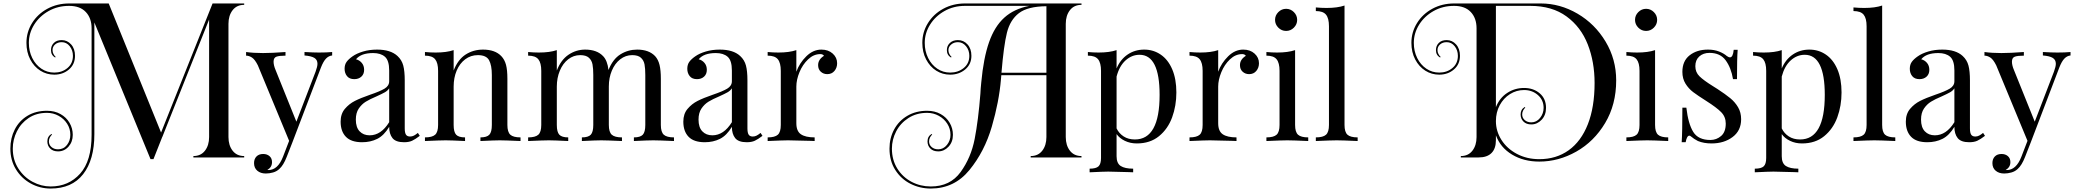

<svg xmlns="http://www.w3.org/2000/svg" viewBox="-20 -816 12011 1111"><path d="M1302 -678V-23Q1302 25 1326 56Q1350 87 1393 87V95H1099V87Q1142 87 1166 56Q1190 25 1190 -23V-703L921 -28V-27L919 -24L868 105H851L526 -686V-40Q526 109 461 192Q396 275 273 275Q211 275 157.5 245.5Q104 216 72 163.5Q40 111 40 44Q40 -17 65.5 -67Q91 -117 139 -146Q187 -175 252 -175Q296 -175 330 -156Q364 -137 382.5 -105Q401 -73 401 -36Q401 5 376.5 32.5Q352 60 316 60Q287 60 270.5 43.5Q254 27 254 2Q254 -27 278 -41L281 -37Q274 -31 268.5 -20.5Q263 -10 263 2Q263 22 278 35Q293 48 316 48Q348 48 367.5 23Q387 -2 387 -36Q387 -71 368.5 -100Q350 -129 319 -146Q288 -163 252 -163Q190 -163 145.5 -133Q101 -103 77.5 -55.5Q54 -8 54 44Q54 109 86 159Q118 209 168.5 236Q219 263 273 263Q377 263 443.5 189Q510 115 510 -36V-652Q510 -711 476.5 -746.5Q443 -782 380 -782Q314 -782 261 -752Q208 -722 177.5 -673Q147 -624 147 -568Q147 -520 166.5 -480.5Q186 -441 219.5 -418.5Q253 -396 294 -396Q339 -396 370.5 -422.5Q402 -449 402 -493Q402 -525 383.5 -548.5Q365 -572 337 -572Q314 -572 299 -559Q284 -546 284 -526Q284 -514 289.5 -503.5Q295 -493 302 -487L299 -483Q275 -497 275 -526Q275 -551 291.5 -567.5Q308 -584 337 -584Q369 -584 391.5 -559Q414 -534 414 -493Q414 -444 379 -414Q344 -384 294 -384Q250 -384 213.5 -407Q177 -430 155 -472Q133 -514 133 -568Q133 -630 165.5 -682.5Q198 -735 254.5 -765.5Q311 -796 380 -796H609L912 -49L1210 -796H1393V-788Q1350 -788 1326 -757Q1302 -726 1302 -678Z M1902 -515V-495Q1882 -493 1866.5 -477Q1851 -461 1837 -425L1673 5L1639 92Q1620 141 1596 162Q1581 176 1560 182Q1539 188 1518 188Q1488 188 1469 172Q1450 156 1450 128Q1450 104 1464 89.5Q1478 75 1503 75Q1525 75 1539.5 87.5Q1554 100 1554 122Q1554 152 1527 167Q1529 168 1533 168Q1588 168 1618 90L1653 -1L1472 -438Q1455 -472 1438 -483Q1421 -494 1404 -494V-515Q1447 -509 1502 -509Q1552 -509 1632 -515V-494Q1596 -494 1579.5 -488Q1563 -482 1563 -459Q1563 -438 1575 -410L1695 -112L1806 -401Q1817 -431 1817 -447Q1817 -470 1799 -481Q1781 -492 1742 -495V-515Q1795 -512 1826 -512Q1870 -512 1902 -515Z M1951 -112Q1951 -157 1975.5 -186Q2000 -215 2033.5 -232Q2067 -249 2122 -268Q2178 -287 2205 -303Q2232 -319 2232 -346V-408Q2232 -466 2207.5 -487.5Q2183 -509 2139 -509Q2069 -509 2040 -473Q2060 -468 2073.5 -452Q2087 -436 2087 -412Q2087 -387 2071 -372.5Q2055 -358 2030 -358Q2002 -358 1988 -375.5Q1974 -393 1974 -418Q1974 -442 1985.5 -458Q1997 -474 2020 -490Q2044 -507 2081 -518Q2118 -529 2162 -529Q2240 -529 2280 -492Q2305 -469 2313.5 -436.5Q2322 -404 2322 -351V-73Q2322 -48 2329 -37Q2336 -26 2353 -26Q2365 -26 2375.5 -31.5Q2386 -37 2398 -47L2409 -30Q2383 -10 2364.5 -1.5Q2346 7 2318 7Q2270 7 2251 -17Q2232 -41 2232 -82Q2202 -32 2163 -12.5Q2124 7 2075 7Q2012 7 1981.5 -24.5Q1951 -56 1951 -112ZM2232 -109V-305Q2223 -291 2207 -282Q2191 -273 2158 -258Q2120 -242 2096.5 -227.5Q2073 -213 2056 -188Q2039 -163 2039 -124Q2039 -79 2061 -56Q2083 -33 2119 -33Q2185 -33 2232 -109Z M2881 -491Q2900 -471 2908 -441Q2916 -411 2916 -360V-93Q2916 -52 2933 -36.5Q2950 -21 2992 -21V0Q2900 -4 2872 -4Q2844 -4 2760 0V-21Q2797 -21 2811.5 -36.5Q2826 -52 2826 -93V-382Q2826 -438 2810 -467.5Q2794 -497 2745 -497Q2704 -497 2672 -473Q2640 -449 2622.5 -407.5Q2605 -366 2605 -315V-93Q2605 -52 2619.5 -36.5Q2634 -21 2671 -21V0Q2587 -4 2559 -4Q2531 -4 2439 0V-21Q2481 -21 2498 -36.5Q2515 -52 2515 -93V-406Q2515 -452 2498 -473Q2481 -494 2439 -494V-515Q2471 -512 2501 -512Q2564 -512 2605 -526V-408Q2630 -472 2674.5 -500.5Q2719 -529 2775 -529Q2845 -529 2881 -491Z M3880 -21V0Q3788 -4 3760 -4Q3732 -4 3648 0V-21Q3685 -21 3699.5 -36.5Q3714 -52 3714 -93V-382Q3714 -420 3709.5 -443.5Q3705 -467 3688.5 -482Q3672 -497 3638 -497Q3600 -497 3569 -473Q3538 -449 3520.5 -407.5Q3503 -366 3503 -316V-93Q3503 -52 3520 -36.5Q3537 -21 3579 -21V0Q3487 -4 3459 -4Q3431 -4 3347 0V-21Q3384 -21 3398.5 -36.5Q3413 -52 3413 -93V-382Q3413 -420 3408.5 -443.5Q3404 -467 3387.5 -482Q3371 -497 3337 -497Q3299 -497 3268 -473Q3237 -449 3219.5 -407Q3202 -365 3202 -315V-93Q3202 -52 3216.5 -36.5Q3231 -21 3268 -21V0Q3184 -4 3156 -4Q3128 -4 3036 0V-21Q3078 -21 3095 -36.5Q3112 -52 3112 -93V-406Q3112 -452 3095 -473Q3078 -494 3036 -494V-515Q3068 -512 3098 -512Q3161 -512 3202 -526V-408Q3226 -470 3270 -499.5Q3314 -529 3366 -529Q3434 -529 3470 -491Q3495 -465 3501 -411Q3526 -474 3570 -501.5Q3614 -529 3667 -529Q3735 -529 3771 -491Q3789 -471 3796.5 -440Q3804 -409 3804 -360V-93Q3804 -52 3821 -36.5Q3838 -21 3880 -21Z M3934 -112Q3934 -157 3958.5 -186Q3983 -215 4016.5 -232Q4050 -249 4105 -268Q4161 -287 4188 -303Q4215 -319 4215 -346V-408Q4215 -466 4190.5 -487.5Q4166 -509 4122 -509Q4052 -509 4023 -473Q4043 -468 4056.5 -452Q4070 -436 4070 -412Q4070 -387 4054 -372.5Q4038 -358 4013 -358Q3985 -358 3971 -375.5Q3957 -393 3957 -418Q3957 -442 3968.5 -458Q3980 -474 4003 -490Q4027 -507 4064 -518Q4101 -529 4145 -529Q4223 -529 4263 -492Q4288 -469 4296.5 -436.5Q4305 -404 4305 -351V-73Q4305 -48 4312 -37Q4319 -26 4336 -26Q4348 -26 4358.5 -31.5Q4369 -37 4381 -47L4392 -30Q4366 -10 4347.5 -1.5Q4329 7 4301 7Q4253 7 4234 -17Q4215 -41 4215 -82Q4185 -32 4146 -12.5Q4107 7 4058 7Q3995 7 3964.5 -24.5Q3934 -56 3934 -112ZM4215 -109V-305Q4206 -291 4190 -282Q4174 -273 4141 -258Q4103 -242 4079.5 -227.5Q4056 -213 4039 -188Q4022 -163 4022 -124Q4022 -79 4044 -56Q4066 -33 4102 -33Q4168 -33 4215 -109Z M4824 -450Q4824 -424 4808.5 -405.5Q4793 -387 4767 -387Q4745 -387 4729.5 -401Q4714 -415 4714 -439Q4714 -472 4748 -493Q4741 -503 4727 -503Q4688 -503 4656 -472.5Q4624 -442 4606 -398Q4588 -354 4588 -315V-103Q4588 -57 4614.5 -39Q4641 -21 4694 -21V0L4670 -1Q4568 -4 4540 -4Q4514 -4 4422 0V-21Q4464 -21 4481 -36.5Q4498 -52 4498 -93V-406Q4498 -452 4481 -473Q4464 -494 4422 -494V-515Q4454 -512 4484 -512Q4547 -512 4588 -526V-401Q4606 -451 4645.5 -490Q4685 -529 4733 -529Q4773 -529 4798.5 -506Q4824 -483 4824 -450Z M6147 -678V-23Q6147 25 6171 56Q6195 87 6238 87V95H5944V87Q5987 87 6011 56Q6035 25 6035 -23V-381H5774L5772 -357Q5761 -227 5719 -83Q5677 61 5589.5 168Q5502 275 5366 275Q5303 275 5248.5 247.5Q5194 220 5160.5 167.5Q5127 115 5127 44Q5127 -17 5154 -67Q5181 -117 5230.5 -146Q5280 -175 5345 -175Q5389 -175 5423 -156Q5457 -137 5475.5 -105Q5494 -73 5494 -36Q5494 6 5468.5 33Q5443 60 5409 60Q5380 60 5363.5 43.5Q5347 27 5347 2Q5347 -27 5371 -41L5374 -37Q5367 -31 5361.5 -20.5Q5356 -10 5356 2Q5356 22 5371 35Q5386 48 5409 48Q5439 48 5459.5 22.5Q5480 -3 5480 -36Q5480 -71 5461.5 -100Q5443 -129 5412 -146Q5381 -163 5345 -163Q5283 -163 5236.5 -133Q5190 -103 5165.5 -55.5Q5141 -8 5141 44Q5141 109 5172 159Q5203 209 5254.5 236Q5306 263 5366 263Q5478 263 5538.5 179.5Q5599 96 5620 -12.5Q5641 -121 5653 -274Q5654 -301 5658 -339Q5671 -480 5703 -571.5Q5735 -663 5791.5 -714Q5848 -765 5936 -782H5564Q5498 -782 5445 -752Q5392 -722 5361.5 -673Q5331 -624 5331 -568Q5331 -520 5350.5 -480.5Q5370 -441 5403.5 -418.5Q5437 -396 5478 -396Q5524 -396 5556.5 -422.5Q5589 -449 5589 -493Q5589 -525 5570 -548.5Q5551 -572 5523 -572Q5500 -572 5484 -558.5Q5468 -545 5468 -526Q5468 -514 5473.5 -503.5Q5479 -493 5486 -487L5483 -483Q5459 -497 5459 -526Q5459 -551 5476.5 -567.5Q5494 -584 5523 -584Q5556 -584 5578.5 -559Q5601 -534 5601 -493Q5601 -444 5565 -414Q5529 -384 5478 -384Q5434 -384 5397.5 -407Q5361 -430 5339 -472Q5317 -514 5317 -568Q5317 -630 5349.5 -682.5Q5382 -735 5438.5 -765.5Q5495 -796 5564 -796H6238V-788Q6195 -788 6171 -757Q6147 -726 6147 -678ZM6035 -395V-780Q5927 -779 5876 -740Q5825 -701 5806.5 -626.5Q5788 -552 5775 -395Z M6787 -281Q6787 -204 6762.5 -137Q6738 -70 6686.5 -28Q6635 14 6558 14Q6520 14 6489 -1Q6458 -16 6441 -40V88Q6441 129 6465 144.5Q6489 160 6537 160V181L6514 180Q6421 177 6393 177Q6369 177 6285 181V160Q6322 160 6336.5 146.5Q6351 133 6351 98V-406Q6351 -452 6334 -473Q6317 -494 6275 -494V-515Q6306 -512 6337 -512Q6400 -512 6441 -526V-420Q6463 -472 6505 -500.5Q6547 -529 6601 -529Q6654 -529 6696.5 -500Q6739 -471 6763 -415Q6787 -359 6787 -281ZM6690 -267Q6690 -499 6574 -499Q6529 -499 6493 -466.5Q6457 -434 6441 -373V-73Q6455 -44 6482 -26.5Q6509 -9 6547 -9Q6690 -9 6690 -267Z M7265 -450Q7265 -424 7249.5 -405.5Q7234 -387 7208 -387Q7186 -387 7170.5 -401Q7155 -415 7155 -439Q7155 -472 7189 -493Q7182 -503 7168 -503Q7129 -503 7097 -472.5Q7065 -442 7047 -398Q7029 -354 7029 -315V-103Q7029 -57 7055.5 -39Q7082 -21 7135 -21V0L7111 -1Q7009 -4 6981 -4Q6955 -4 6863 0V-21Q6905 -21 6922 -36.5Q6939 -52 6939 -93V-406Q6939 -452 6922 -473Q6905 -494 6863 -494V-515Q6895 -512 6925 -512Q6988 -512 7029 -526V-401Q7047 -451 7086.5 -490Q7126 -529 7174 -529Q7214 -529 7239.5 -506Q7265 -483 7265 -450Z M7486 -701Q7486 -675 7467 -656Q7448 -637 7422 -637Q7396 -637 7377 -656Q7358 -675 7358 -701Q7358 -727 7377 -746Q7396 -765 7422 -765Q7448 -765 7467 -746Q7486 -727 7486 -701ZM7474 -93Q7474 -52 7491 -36.5Q7508 -21 7550 -21V0Q7458 -4 7429 -4Q7400 -4 7308 0V-21Q7350 -21 7367 -36.5Q7384 -52 7384 -93V-406Q7384 -452 7367 -473Q7350 -494 7308 -494V-515Q7340 -512 7370 -512Q7433 -512 7474 -526Z M7760 -93Q7760 -52 7777 -36.5Q7794 -21 7836 -21V0Q7744 -4 7715 -4Q7686 -4 7594 0V-21Q7636 -21 7653 -36.5Q7670 -52 7670 -93V-664Q7670 -710 7653 -731Q7636 -752 7594 -752V-773Q7625 -770 7656 -770Q7719 -770 7760 -784Z M9332 -351Q9332 -211 9268 -104Q9204 3 9101.5 61Q8999 119 8887 119Q8797 119 8729.5 78.5Q8662 38 8636 -33V-5Q8636 44 8610.5 69.5Q8585 95 8536 95H8433V87Q8476 87 8500 56Q8524 25 8524 -23V-652Q8524 -711 8490.5 -746.5Q8457 -782 8394 -782Q8328 -782 8275 -752Q8222 -722 8191.5 -673Q8161 -624 8161 -568Q8161 -520 8180.5 -480.5Q8200 -441 8233.5 -418.5Q8267 -396 8308 -396Q8353 -396 8384.5 -422.5Q8416 -449 8416 -493Q8416 -525 8397.5 -548.5Q8379 -572 8351 -572Q8328 -572 8313 -559Q8298 -546 8298 -526Q8298 -514 8303.5 -503.5Q8309 -493 8316 -487L8313 -483Q8289 -497 8289 -526Q8289 -551 8305.5 -567.5Q8322 -584 8351 -584Q8383 -584 8405.5 -559Q8428 -534 8428 -493Q8428 -444 8393 -414Q8358 -384 8308 -384Q8264 -384 8227.5 -407Q8191 -430 8169 -472Q8147 -514 8147 -568Q8147 -630 8179.5 -682.5Q8212 -735 8268.5 -765.5Q8325 -796 8394 -796H8895Q9007 -796 9108 -737Q9209 -678 9270.5 -575.5Q9332 -473 9332 -351ZM9207 -336Q9207 -458 9167.5 -559Q9128 -660 9044.5 -721Q8961 -782 8835 -782H8636V-196Q8657 -249 8701 -278Q8745 -307 8799 -307Q8853 -307 8889.5 -276Q8926 -245 8926 -192Q8926 -150 8900.5 -123Q8875 -96 8841 -96Q8812 -96 8795.5 -112.5Q8779 -129 8779 -154Q8779 -183 8803 -197L8806 -193Q8799 -187 8793.5 -176.5Q8788 -166 8788 -154Q8788 -134 8803 -121Q8818 -108 8841 -108Q8871 -108 8891.5 -133.5Q8912 -159 8912 -192Q8912 -237 8879 -266Q8846 -295 8799 -295Q8755 -295 8717.5 -271.5Q8680 -248 8658 -207Q8636 -166 8636 -115Q8636 -57 8668 -6.5Q8700 44 8757.5 74.5Q8815 105 8887 105Q8985 105 9057 53.5Q9129 2 9168 -97Q9207 -196 9207 -336Z M9569 -701Q9569 -675 9550 -656Q9531 -637 9505 -637Q9479 -637 9460 -656Q9441 -675 9441 -701Q9441 -727 9460 -746Q9479 -765 9505 -765Q9531 -765 9550 -746Q9569 -727 9569 -701ZM9557 -93Q9557 -52 9574 -36.5Q9591 -21 9633 -21V0Q9541 -4 9512 -4Q9483 -4 9391 0V-21Q9433 -21 9450 -36.5Q9467 -52 9467 -93V-406Q9467 -452 9450 -473Q9433 -494 9391 -494V-515Q9423 -512 9453 -512Q9516 -512 9557 -526Z M9972 -492Q9983 -484 9990 -484Q10008 -484 10012 -528H10035Q10031 -479 10031 -358H10008Q9997 -424 9965.5 -467Q9934 -510 9872 -510Q9836 -510 9813 -489.5Q9790 -469 9790 -433Q9790 -398 9814 -374.5Q9838 -351 9891 -318Q9900 -313 9918 -301Q9964 -271 9992 -248Q10020 -225 10037.5 -195Q10055 -165 10055 -126Q10055 -60 10005.5 -23Q9956 14 9884 14Q9839 14 9805 0Q9783 -11 9764 -27Q9760 -31 9755 -31Q9748 -31 9742.5 -21Q9737 -11 9734 7H9711Q9715 -50 9715 -193H9738Q9749 -99 9778 -52.5Q9807 -6 9877 -6Q9912 -6 9939 -29Q9966 -52 9966 -101Q9966 -140 9939.5 -167Q9913 -194 9853 -232Q9804 -263 9777.5 -283Q9751 -303 9733 -332Q9715 -361 9715 -400Q9715 -463 9757 -496Q9799 -529 9863 -529Q9899 -529 9927 -518Q9955 -507 9972 -492Z M10636 -281Q10636 -204 10611.5 -137Q10587 -70 10535.5 -28Q10484 14 10407 14Q10369 14 10338 -1Q10307 -16 10290 -40V88Q10290 129 10314 144.5Q10338 160 10386 160V181L10363 180Q10270 177 10242 177Q10218 177 10134 181V160Q10171 160 10185.5 146.5Q10200 133 10200 98V-406Q10200 -452 10183 -473Q10166 -494 10124 -494V-515Q10155 -512 10186 -512Q10249 -512 10290 -526V-420Q10312 -472 10354 -500.5Q10396 -529 10450 -529Q10503 -529 10545.5 -500Q10588 -471 10612 -415Q10636 -359 10636 -281ZM10539 -267Q10539 -499 10423 -499Q10378 -499 10342 -466.5Q10306 -434 10290 -373V-73Q10304 -44 10331 -26.5Q10358 -9 10396 -9Q10539 -9 10539 -267Z M10871 -93Q10871 -52 10888 -36.5Q10905 -21 10947 -21V0Q10855 -4 10826 -4Q10797 -4 10705 0V-21Q10747 -21 10764 -36.5Q10781 -52 10781 -93V-664Q10781 -710 10764 -731Q10747 -752 10705 -752V-773Q10736 -770 10767 -770Q10830 -770 10871 -784Z M11008 -112Q11008 -157 11032.5 -186Q11057 -215 11090.5 -232Q11124 -249 11179 -268Q11235 -287 11262 -303Q11289 -319 11289 -346V-408Q11289 -466 11264.5 -487.5Q11240 -509 11196 -509Q11126 -509 11097 -473Q11117 -468 11130.5 -452Q11144 -436 11144 -412Q11144 -387 11128 -372.5Q11112 -358 11087 -358Q11059 -358 11045 -375.5Q11031 -393 11031 -418Q11031 -442 11042.5 -458Q11054 -474 11077 -490Q11101 -507 11138 -518Q11175 -529 11219 -529Q11297 -529 11337 -492Q11362 -469 11370.5 -436.5Q11379 -404 11379 -351V-73Q11379 -48 11386 -37Q11393 -26 11410 -26Q11422 -26 11432.5 -31.5Q11443 -37 11455 -47L11466 -30Q11440 -10 11421.5 -1.5Q11403 7 11375 7Q11327 7 11308 -17Q11289 -41 11289 -82Q11259 -32 11220 -12.5Q11181 7 11132 7Q11069 7 11038.5 -24.5Q11008 -56 11008 -112ZM11289 -109V-305Q11280 -291 11264 -282Q11248 -273 11215 -258Q11177 -242 11153.5 -227.5Q11130 -213 11113 -188Q11096 -163 11096 -124Q11096 -79 11118 -56Q11140 -33 11176 -33Q11242 -33 11289 -109Z M11961 -515V-495Q11941 -493 11925.5 -477Q11910 -461 11896 -425L11732 5L11698 92Q11679 141 11655 162Q11640 176 11619 182Q11598 188 11577 188Q11547 188 11528 172Q11509 156 11509 128Q11509 104 11523 89.5Q11537 75 11562 75Q11584 75 11598.5 87.5Q11613 100 11613 122Q11613 152 11586 167Q11588 168 11592 168Q11647 168 11677 90L11712 -1L11531 -438Q11514 -472 11497 -483Q11480 -494 11463 -494V-515Q11506 -509 11561 -509Q11611 -509 11691 -515V-494Q11655 -494 11638.5 -488Q11622 -482 11622 -459Q11622 -438 11634 -410L11754 -112L11865 -401Q11876 -431 11876 -447Q11876 -470 11858 -481Q11840 -492 11801 -495V-515Q11854 -512 11885 -512Q11929 -512 11961 -515Z"/></svg>

Font: Myanmar April Display
Style: Regular
Weight: 400
Designer: Khon Soe Zaw Thu
Foundry: Myanmar OS
Version: Version 2.50 April 12, 2019